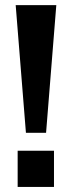

<svg xmlns="http://www.w3.org/2000/svg" viewBox="-20 -739 285 759"><path d="M162.1 -213.9 202.6 -718.8H42L82.5 -213.9ZM193.4 0V-143.1H49.8V0Z"/></svg>

Font: Winston SemiBold
Style: Regular
Weight: 600
Designer: Vernon Adams, Kim Jin-seong, David Berlow, Cristiano Sobral
Foundry: The Winston Project Authors
Version: Version 3.004